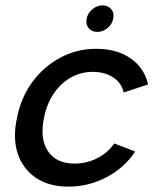

<svg xmlns="http://www.w3.org/2000/svg" viewBox="-20 -689 593 716"><path d="M235 7Q163 7 114.5 -25.5Q66 -58 46.5 -115Q27 -172 43 -248Q58 -325 100.5 -383Q143 -441 205 -474Q267 -507 339 -507Q416 -507 467.5 -471Q519 -435 532 -374L441 -344Q434 -379 402.5 -400Q371 -421 326 -421Q281 -421 243.5 -399.5Q206 -378 180 -339.5Q154 -301 144 -249Q128 -171 159 -125Q190 -79 258 -79Q303 -79 342.5 -99Q382 -119 406 -154L484 -124Q445 -64 378 -28.5Q311 7 235 7ZM343 -570Q322 -570 310.5 -584Q299 -598 303 -619Q307 -640 324.5 -654.5Q342 -669 362 -669Q383 -669 395 -654.5Q407 -640 402 -619Q398 -598 380.5 -584Q363 -570 343 -570Z"/></svg>

Font: Albert Sans Medium
Style: Italic
Weight: 500
Italic angle: -11.25°
Designer: Andreas Rasmussen
Foundry: a.Foundry
Version: Version 1.025